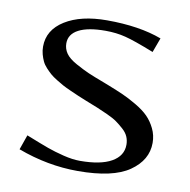

<svg xmlns="http://www.w3.org/2000/svg" viewBox="-61 -536 598 604"><g transform="rotate(10 237.5 -233.5)"><path d="M33.2 -27.8 49.8 -75.2Q100.1 -55.2 121.8 -47.4Q143.6 -39.6 173.1 -32.2Q202.6 -24.9 226.1 -24.9Q292 -24.9 326.9 -44.7Q361.8 -64.5 361.8 -100.1Q361.8 -113.8 356.7 -125.7Q351.6 -137.7 339.6 -148.4Q327.6 -159.2 316.4 -167.2Q305.2 -175.3 284.7 -184.6Q264.2 -193.8 250.5 -199.5Q236.8 -205.1 211.9 -214.8Q194.8 -221.7 185.1 -225.8Q175.3 -230 159.4 -237.1Q143.6 -244.1 134 -249.3Q124.5 -254.4 111.6 -262.5Q98.6 -270.5 90.8 -277.3Q83 -284.2 74.2 -293.7Q65.4 -303.2 60.8 -313Q56.2 -322.8 53 -334.5Q49.8 -346.2 49.8 -358.9Q49.8 -412.1 100.3 -443.6Q150.9 -475.1 233.9 -475.1Q337.4 -475.1 409.2 -448.2L392.1 -401.9Q329.1 -426.8 299.3 -434.3Q269.5 -441.9 234.9 -441.9Q179.2 -441.9 149.7 -426.5Q120.1 -411.1 120.1 -381.8Q120.1 -364.3 130.1 -349.9Q140.1 -335.4 164.6 -322Q189 -308.6 205.8 -301.3Q222.7 -293.9 260.3 -279.8Q263.2 -278.8 264.6 -278.1Q266.1 -277.3 268.6 -276.6Q271 -275.9 272.9 -274.9Q302.7 -263.2 322.5 -254.4Q342.3 -245.6 367.2 -231Q392.1 -216.3 406.7 -201.4Q421.4 -186.5 431.6 -165.5Q441.9 -144.5 441.9 -120.1Q441.9 -64.9 389.4 -28.6Q336.9 7.8 225.1 7.8Q128.4 7.8 33.2 -27.8Z"/></g></svg>

Font: Resagokr
Style: Regular
Weight: 500
Designer: gluk
Foundry: gluk
Version: Version 0.95